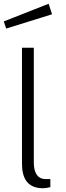

<svg xmlns="http://www.w3.org/2000/svg" viewBox="-29 -997 349 1022"><path d="M230 -977 -9 -883 4 -845 248 -921ZM200 5C210 5 225 3 239 -1V-44H209C177 -45 151 -70 151 -131V-743H88V-126C88 -55 112 5 200 5Z"/></svg>

Font: United Sans ExtraLight
Style: Regular
Weight: 200
Designer: Pablo Impallari, Rodrigo Fuenzalida (Modified by Dan O. Williams)
Version: Version 1.000;PS 001.000;hotconv 1.0.88;makeotf.lib2.5.64775